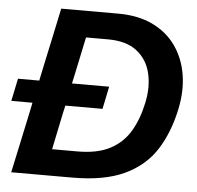

<svg xmlns="http://www.w3.org/2000/svg" viewBox="-53 -765 839 818"><g transform="rotate(5 366.0 -356.5)"><path d="M24.5 0Q37 -57.5 48.5 -111.8Q60 -166 74.5 -233.5L89 -303H-1.5L18.5 -399.5H109.5L125 -473.5Q140 -542.5 151.8 -598.5Q163.5 -654.5 176 -713H419.5Q505.5 -713 567.8 -683Q630 -653 667.2 -600Q704.5 -547 715.8 -478.2Q727 -409.5 711 -332Q690 -230.5 642.8 -156Q595.5 -81.5 509.2 -40.8Q423 0 285.5 0ZM189.5 -113H297.5Q384 -113 438.2 -142Q492.5 -171 523 -223.2Q553.5 -275.5 568 -345.5Q582.5 -414 568.5 -472Q554.5 -530 509.5 -565Q464.5 -600 386.5 -600H292Q284.5 -563.5 276.5 -526.5Q268.5 -489.5 259 -443.5L249.5 -399.5H408.5L388.5 -303H229.5L221.5 -267Q212 -222 204.5 -185.2Q197 -148.5 189.5 -113Z"/></g></svg>

Font: Commissioner SemiBold
Style: Italic
Weight: 600
Italic angle: -12°
Designer: Kostas Bartsokas
Foundry: Kostas Bartsokas
Version: Version 1.000; ttfautohint (v1.8.3)